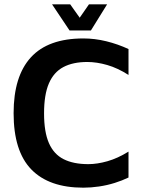

<svg xmlns="http://www.w3.org/2000/svg" viewBox="-20 -858 668 889"><path d="M366 11Q207 11 125 -73.5Q43 -158 43 -334Q43 -505 123 -592.5Q203 -680 366 -680Q419 -680 472 -667Q525 -654 575 -631V-511Q525 -543 476.5 -557Q428 -571 384 -571Q318 -571 273.5 -547.5Q229 -524 206.5 -472Q184 -420 184 -333Q184 -247 206.5 -195.5Q229 -144 274.5 -121Q320 -98 389 -98Q430 -98 477.5 -111.5Q525 -125 575 -156V-36Q546 -22 511 -11Q476 0 438.5 5.5Q401 11 366 11ZM302 -717 221 -838H305L349 -776L392 -838H476L401 -717Z"/></svg>

Font: Maven Pro SemiBold
Style: Regular
Weight: 600
Designer: Joe Prince
Foundry: Joe Prince
Version: Version 2.103